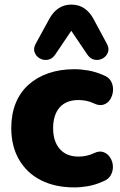

<svg xmlns="http://www.w3.org/2000/svg" viewBox="-20 -804 524 835"><path d="M303 11Q220 11 158.5 -20Q97 -51 63 -109.5Q29 -168 29 -247Q29 -307 48 -354.5Q67 -402 103.5 -435Q140 -468 190.5 -485.5Q241 -503 303 -503Q332 -503 364 -497.5Q396 -492 430 -477Q454 -468 463.5 -449.5Q473 -431 471.5 -410Q470 -389 459.5 -372Q449 -355 430.5 -349Q412 -343 389 -354Q373 -362 355.5 -365.5Q338 -369 322 -369Q295 -369 274.5 -361Q254 -353 240 -337.5Q226 -322 218.5 -299Q211 -276 211 -247Q211 -189 240 -156Q269 -123 322 -123Q338 -123 355 -126.5Q372 -130 389 -138Q412 -149 430 -142.5Q448 -136 459 -119Q470 -102 471 -81.5Q472 -61 462 -42.5Q452 -24 428 -15Q395 0 363.5 5.5Q332 11 303 11ZM444 -615Q456 -594 449.5 -576.5Q443 -559 427 -550Q411 -541 392.5 -544Q374 -547 361 -565L290 -670L219 -565Q206 -547 187.5 -544Q169 -541 153 -550Q137 -559 130.5 -576.5Q124 -594 136 -615L194 -721Q210 -751 234 -767.5Q258 -784 290 -784Q323 -784 347 -767.5Q371 -751 387 -721Z"/></svg>

Font: Nunito ExtraLight Black
Style: Regular
Weight: 900
Version: Version 3.602